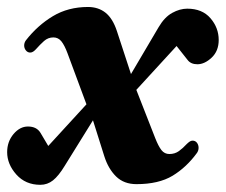

<svg xmlns="http://www.w3.org/2000/svg" viewBox="-31 -510 641 545"><path d="M83.5 14.6Q41.5 14.6 15.4 -14.6Q-10.7 -43.9 -10.7 -78.1Q-10.7 -107.9 7.3 -129.4Q25.4 -150.9 48.3 -150.9Q73.2 -150.9 84 -132.8L106 -95.7L214.4 -213.9L160.6 -358.9Q152.3 -381.3 143.3 -392.6Q134.3 -403.8 120.6 -403.8Q105.5 -403.8 94 -393.6Q82.5 -383.3 71.3 -370.6Q67.9 -366.7 63.7 -363.8Q59.6 -360.8 54.7 -360.8Q47.4 -360.8 42.5 -366.9Q37.6 -373 37.6 -380.9Q37.6 -384.8 38.8 -388.4Q40 -392.1 42.5 -395.5Q75.7 -438 119.1 -464.1Q162.6 -490.2 218.8 -490.2Q248 -490.2 268.6 -473.9Q289.1 -457.5 300.8 -421.9L340.8 -299.8L419.4 -433.1Q436 -461.4 457.8 -473.4Q479.5 -485.4 500.5 -485.4Q543 -485.4 566.4 -458.3Q589.8 -431.2 589.8 -396.5Q589.8 -365.2 569.8 -346.4Q549.8 -327.6 529.3 -327.6Q510.7 -327.6 501.5 -339.8L470.2 -379.4L356 -254.9L409.7 -117.7Q418.5 -95.2 427.2 -84Q436 -72.8 449.7 -72.8Q465.3 -72.8 476.8 -81.1Q488.3 -89.4 499 -101.1Q502.9 -105 507.1 -107.9Q511.2 -110.8 515.6 -110.8Q523.4 -110.8 528.1 -104.7Q532.7 -98.6 532.7 -90.3Q532.7 -83 528.3 -76.2Q498.5 -35.2 459 -11.2Q419.4 12.7 356.4 12.7Q320.8 12.7 298.6 -9Q276.4 -30.8 265.1 -66.4L232.9 -168.5L152.3 -38.6Q135.3 -10.7 119.4 2Q103.5 14.6 83.5 14.6Z"/></svg>

Font: Gelasio
Style: Bold Italic
Weight: 700
Italic angle: -8.5°
Designer: Eben Sorkin
Foundry: Eben Sorkin
Version: Version 1.008